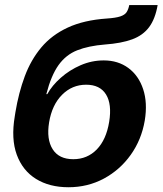

<svg xmlns="http://www.w3.org/2000/svg" viewBox="-20 -748 660 779"><path d="M257.8 11.7Q180.7 11.7 126.2 -22Q71.8 -55.7 48.1 -120.1Q24.4 -184.6 40 -276.4L42.5 -292.5Q55.7 -372.1 80.6 -438.7Q105.5 -505.4 147.7 -555.7Q189.9 -606 255.1 -636.2Q320.3 -666.5 414.1 -672.9Q449.7 -675.3 468 -681.4Q486.3 -687.5 493.7 -698.7Q501 -710 504.4 -727.5H619.6Q609.9 -671.4 585 -637.9Q560.1 -604.5 516.4 -588.4Q472.7 -572.3 405.8 -567.4Q338.9 -562 293.2 -543.9Q247.6 -525.9 217.5 -483.9Q187.5 -441.9 168 -366.2H171.9Q191.4 -401.4 226.8 -432.6Q262.2 -463.9 307.1 -483.4Q352.1 -502.9 400.9 -502.9Q459 -502.9 500.7 -472.2Q542.5 -441.4 560.8 -386.2Q579.1 -331.1 567.4 -259.3Q554.2 -181.2 510.5 -119.9Q466.8 -58.6 401.4 -23.4Q335.9 11.7 257.8 11.7ZM277.3 -102.1Q334 -102.1 372.6 -141.6Q411.1 -181.2 422.9 -253.4Q434.6 -325.2 410.2 -364.7Q385.7 -404.3 329.6 -404.3Q272.5 -404.3 231.7 -363.3Q190.9 -322.3 179.2 -251.5Q168 -183.1 193.6 -142.6Q219.2 -102.1 277.3 -102.1Z"/></svg>

Font: Inter
Style: Bold Italic
Weight: 700
Italic angle: -9.39999°
Designer: Rasmus Andersson
Foundry: rsms
Version: Version 4.001;git-9221beed3